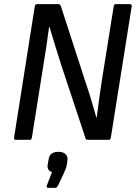

<svg xmlns="http://www.w3.org/2000/svg" viewBox="-20 -675 660 927"><path d="M57 0Q46 0 48 -11L148 -645Q150 -655 159 -655H263Q270 -655 274 -645L393 -278Q408 -235 420.5 -192.5Q433 -150 445 -108H447Q452 -151 458.5 -195.5Q465 -240 471 -282L529 -645Q531 -655 539 -655H607Q618 -655 616 -645L515 -10Q513 0 505 0H403Q394 0 392 -10L277 -357Q261 -406 246.5 -454Q232 -502 219 -545H217Q211 -497 203.5 -448Q196 -399 188 -351L134 -11Q132 0 125 0ZM213 232Q203 232 206 221L231 156Q204 147 211 115L214 98Q217 76 229 67Q241 58 262 58Q285 58 297 69.5Q309 81 305 102L303 118Q301 130 297 140.5Q293 151 287 164L260 221Q254 232 247 232Z"/></svg>

Font: Sofia Sans Semi Condensed Medium
Style: Italic
Weight: 500
Italic angle: -9°
Version: Version 4.100